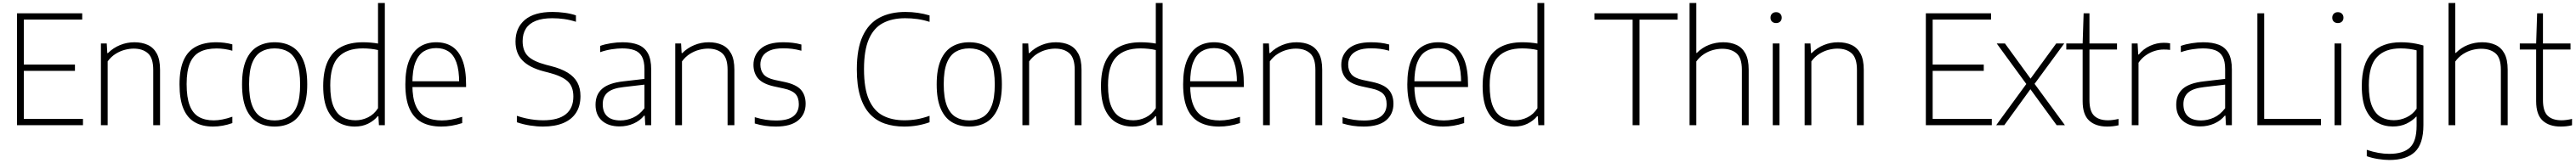

<svg xmlns="http://www.w3.org/2000/svg" viewBox="-20 -828 17010 1078"><path d="M92.5 0V-740H523V-698.5H137.5V-41.5H528V0ZM123.5 -359.5V-401H475V-359.5Z M646.5 0V-540.5H685L688.5 -477H693Q727.5 -511.5 772.8 -530Q818 -548.5 867.5 -548.5Q917.5 -548.5 955.8 -531Q994 -513.5 1015.5 -473.8Q1037 -434 1037 -366.5V0H992V-365.5Q992 -444.5 957 -475.5Q922 -506.5 862.5 -506.5Q835.5 -506.5 804.5 -498.5Q773.5 -490.5 743.8 -472Q714 -453.5 691 -422V0Z M1386.5 9Q1316 9 1266.5 -19.5Q1217 -48 1191.2 -109.5Q1165.5 -171 1165.5 -270Q1165.5 -369.5 1193.2 -430.8Q1221 -492 1275.2 -520.2Q1329.5 -548.5 1408.5 -548.5Q1434.5 -548.5 1462.2 -545Q1490 -541.5 1514.5 -534.5V-492.5Q1488 -500 1461.8 -503.8Q1435.5 -507.5 1411 -507.5Q1344.5 -507.5 1300.5 -485Q1256.5 -462.5 1234.5 -411Q1212.5 -359.5 1212.5 -272Q1212.5 -183.5 1232.8 -130.8Q1253 -78 1293 -55Q1333 -32 1391.5 -32Q1418 -32 1448 -37.8Q1478 -43.5 1514.5 -56V-14Q1482.5 -2.5 1450.2 3.2Q1418 9 1386.5 9Z M1793.5 9Q1729 9 1680.5 -19.2Q1632 -47.5 1605.2 -109Q1578.5 -170.5 1578.5 -270Q1578.5 -369 1605.2 -430.5Q1632 -492 1680.5 -520.2Q1729 -548.5 1793.5 -548.5Q1858.5 -548.5 1907 -520.5Q1955.5 -492.5 1982.2 -431.2Q2009 -370 2009 -270Q2009 -171.5 1982 -109.8Q1955 -48 1906.8 -19.5Q1858.5 9 1793.5 9ZM1793.5 -31.5Q1845 -31.5 1883 -53.8Q1921 -76 1941.5 -128Q1962 -180 1962 -269Q1962 -359 1941.5 -411.2Q1921 -463.5 1883 -485.8Q1845 -508 1793.5 -508Q1742.5 -508 1704.5 -486Q1666.5 -464 1645.8 -412.2Q1625 -360.5 1625 -271.5Q1625 -181.5 1645.8 -129Q1666.5 -76.5 1704.5 -54Q1742.5 -31.5 1793.5 -31.5Z M2323.5 9Q2264.5 9 2217.2 -17Q2170 -43 2142.2 -101.8Q2114.5 -160.5 2114.5 -259.5Q2114.5 -358 2144.5 -422.2Q2174.5 -486.5 2233 -517.5Q2291.5 -548.5 2377 -548.5Q2403 -548.5 2429 -546.2Q2455 -544 2476.5 -540V-808H2521.5V0H2482.5L2479 -59.5H2474.5Q2450 -29.5 2411.2 -10.2Q2372.5 9 2323.5 9ZM2328.5 -32.5Q2370.5 -32.5 2410.2 -51.8Q2450 -71 2476.5 -112.5V-497Q2456.5 -502 2429.2 -505Q2402 -508 2376 -508Q2269.5 -508 2215.2 -450.8Q2161 -393.5 2161 -264Q2161 -174.5 2182.5 -124.2Q2204 -74 2241.8 -53.2Q2279.5 -32.5 2328.5 -32.5Z M2894.5 9Q2818.5 9 2765.2 -19.2Q2712 -47.5 2684.5 -109Q2657 -170.5 2657 -270.5Q2657 -368 2682.5 -429.5Q2708 -491 2753.8 -519.8Q2799.5 -548.5 2861 -548.5Q2922.5 -548.5 2966.5 -519.8Q3010.5 -491 3034.2 -429.5Q3058 -368 3058 -270V-252.5H2679.5V-290.5H3027L3012.5 -278Q3012.5 -363.5 2994.5 -414.2Q2976.5 -465 2942.5 -487.5Q2908.5 -510 2861 -510Q2813 -510 2777.8 -487.8Q2742.5 -465.5 2723 -414.8Q2703.5 -364 2703.5 -278V-265.5Q2703.5 -180 2726 -128.5Q2748.5 -77 2792 -54.2Q2835.5 -31.5 2898.5 -31.5Q2929 -31.5 2961.5 -37.5Q2994 -43.5 3032.5 -55.5V-14Q2995.5 -2 2961.8 3.5Q2928 9 2894.5 9Z M3565.5 9Q3525.5 9 3480.5 2Q3435.5 -5 3393.5 -19.5V-62Q3424.5 -51.5 3454.5 -45Q3484.5 -38.5 3512.8 -35.5Q3541 -32.5 3567 -32.5Q3666.5 -32.5 3716.5 -72.5Q3766.5 -112.5 3766.5 -190Q3766.5 -256 3728.5 -290.8Q3690.5 -325.5 3602.5 -348L3569.5 -356.5Q3476.5 -381 3430.5 -428.2Q3384.5 -475.5 3384.5 -553.5Q3384.5 -644 3446.2 -696.5Q3508 -749 3628.5 -749Q3668 -749 3708.8 -743.5Q3749.5 -738 3783.5 -726.5V-684Q3745 -696.5 3706 -702Q3667 -707.5 3627.5 -707.5Q3561.5 -707.5 3518 -690Q3474.5 -672.5 3453 -638.5Q3431.5 -604.5 3431.5 -556Q3431.5 -492 3466.5 -457Q3501.5 -422 3586 -399.5L3619 -391Q3686 -374 3729 -347.5Q3772 -321 3792.8 -282.8Q3813.5 -244.5 3813.5 -192.5Q3813.5 -127.5 3784.5 -82.5Q3755.5 -37.5 3700 -14.2Q3644.5 9 3565.5 9Z M4072 8Q3998.5 8 3955.8 -29.5Q3913 -67 3913 -135Q3913 -203 3957 -241.2Q4001 -279.5 4096.5 -290L4256 -308.5L4259 -271L4097 -252Q4024.5 -244 3992.5 -216.2Q3960.5 -188.5 3960.5 -139Q3960.5 -86.5 3990 -59Q4019.5 -31.5 4077.5 -31.5Q4120 -31.5 4161.5 -50.2Q4203 -69 4236 -112V-370Q4236 -424.5 4219 -454.5Q4202 -484.5 4169.2 -496.2Q4136.5 -508 4089 -508Q4058.5 -508 4020.5 -502.2Q3982.5 -496.5 3943.5 -483V-524.5Q3975.5 -536 4015.5 -542.2Q4055.5 -548.5 4091.5 -548.5Q4152 -548.5 4194.2 -532Q4236.5 -515.5 4258.5 -476.2Q4280.5 -437 4280.5 -369V0H4241.5L4238 -63H4233.5Q4206.5 -29.5 4163.8 -10.8Q4121 8 4072 8Z M4439.5 0V-540.5H4478L4481.5 -477H4486Q4520.5 -511.5 4565.8 -530Q4611 -548.5 4660.5 -548.5Q4710.5 -548.5 4748.8 -531Q4787 -513.5 4808.5 -473.8Q4830 -434 4830 -366.5V0H4785V-365.5Q4785 -444.5 4750 -475.5Q4715 -506.5 4655.5 -506.5Q4628.5 -506.5 4597.5 -498.5Q4566.5 -490.5 4536.8 -472Q4507 -453.5 4484 -422V0Z M5104 9Q5066 9 5032 4Q4998 -1 4964.5 -11.5V-53Q5004.5 -41 5037.8 -36Q5071 -31 5105.5 -31Q5183 -31 5219.2 -59.2Q5255.5 -87.5 5255.5 -139Q5255.5 -183.5 5232.8 -207.2Q5210 -231 5156.5 -242.5L5090 -257Q5017 -273.5 4986.5 -309.2Q4956 -345 4956 -399.5Q4956 -464 5004.2 -506.2Q5052.5 -548.5 5152.5 -548.5Q5185 -548.5 5214.5 -545Q5244 -541.5 5272.5 -533.5V-492.5Q5239.5 -501.5 5211.8 -505Q5184 -508.5 5153 -508.5Q5098 -508.5 5064.8 -494.2Q5031.5 -480 5016.5 -455.8Q5001.5 -431.5 5001.5 -401.5Q5001.5 -362.5 5022.5 -337Q5043.5 -311.5 5096.5 -299.5L5163 -285.5Q5239 -269 5269.8 -233.8Q5300.5 -198.5 5300.5 -142Q5300.5 -72.5 5251.2 -31.8Q5202 9 5104 9Z M5951 9Q5881 9 5823.8 -10.5Q5766.5 -30 5725 -74Q5683.5 -118 5661 -190.5Q5638.5 -263 5638.5 -369Q5638.5 -505.5 5677.2 -589.2Q5716 -673 5787.8 -711Q5859.5 -749 5959 -749Q6002 -749 6041 -743.2Q6080 -737.5 6119 -726V-683.5Q6078 -696.5 6038.5 -702Q5999 -707.5 5958 -707.5Q5871.5 -707.5 5810.8 -675.2Q5750 -643 5718 -569.2Q5686 -495.5 5686 -371Q5686 -241.5 5719 -167.8Q5752 -94 5811.5 -63.2Q5871 -32.5 5952.5 -32.5Q5994.5 -32.5 6033.8 -39.2Q6073 -46 6119 -62V-19.5Q6081.5 -6 6039.8 1.5Q5998 9 5951 9Z M6381 9Q6316.5 9 6268 -19.2Q6219.5 -47.5 6192.8 -109Q6166 -170.5 6166 -270Q6166 -369 6192.8 -430.5Q6219.5 -492 6268 -520.2Q6316.5 -548.5 6381 -548.5Q6446 -548.5 6494.5 -520.5Q6543 -492.5 6569.8 -431.2Q6596.5 -370 6596.5 -270Q6596.5 -171.5 6569.5 -109.8Q6542.5 -48 6494.2 -19.5Q6446 9 6381 9ZM6381 -31.5Q6432.5 -31.5 6470.5 -53.8Q6508.5 -76 6529 -128Q6549.5 -180 6549.5 -269Q6549.5 -359 6529 -411.2Q6508.5 -463.5 6470.5 -485.8Q6432.5 -508 6381 -508Q6330 -508 6292 -486Q6254 -464 6233.2 -412.2Q6212.5 -360.5 6212.5 -271.5Q6212.5 -181.5 6233.2 -129Q6254 -76.5 6292 -54Q6330 -31.5 6381 -31.5Z M6732 0V-540.5H6770.5L6774 -477H6778.5Q6813 -511.5 6858.2 -530Q6903.5 -548.5 6953 -548.5Q7003 -548.5 7041.2 -531Q7079.5 -513.5 7101 -473.8Q7122.5 -434 7122.5 -366.5V0H7077.5V-365.5Q7077.5 -444.5 7042.5 -475.5Q7007.5 -506.5 6948 -506.5Q6921 -506.5 6890 -498.5Q6859 -490.5 6829.2 -472Q6799.5 -453.5 6776.5 -422V0Z M7460 9Q7401 9 7353.8 -17Q7306.5 -43 7278.8 -101.8Q7251 -160.5 7251 -259.5Q7251 -358 7281 -422.2Q7311 -486.5 7369.5 -517.5Q7428 -548.5 7513.5 -548.5Q7539.5 -548.5 7565.5 -546.2Q7591.5 -544 7613 -540V-808H7658V0H7619L7615.5 -59.5H7611Q7586.5 -29.5 7547.8 -10.2Q7509 9 7460 9ZM7465 -32.5Q7507 -32.5 7546.8 -51.8Q7586.5 -71 7613 -112.5V-497Q7593 -502 7565.8 -505Q7538.5 -508 7512.5 -508Q7406 -508 7351.8 -450.8Q7297.5 -393.5 7297.5 -264Q7297.5 -174.5 7319 -124.2Q7340.5 -74 7378.2 -53.2Q7416 -32.5 7465 -32.5Z M8031 9Q7955 9 7901.8 -19.2Q7848.5 -47.5 7821 -109Q7793.5 -170.5 7793.5 -270.5Q7793.5 -368 7819 -429.5Q7844.5 -491 7890.2 -519.8Q7936 -548.5 7997.5 -548.5Q8059 -548.5 8103 -519.8Q8147 -491 8170.8 -429.5Q8194.5 -368 8194.5 -270V-252.5H7816V-290.5H8163.5L8149 -278Q8149 -363.5 8131 -414.2Q8113 -465 8079 -487.5Q8045 -510 7997.5 -510Q7949.5 -510 7914.2 -487.8Q7879 -465.5 7859.5 -414.8Q7840 -364 7840 -278V-265.5Q7840 -180 7862.5 -128.5Q7885 -77 7928.5 -54.2Q7972 -31.5 8035 -31.5Q8065.5 -31.5 8098 -37.5Q8130.5 -43.5 8169 -55.5V-14Q8132 -2 8098.2 3.5Q8064.5 9 8031 9Z M8321.5 0V-540.5H8360L8363.5 -477H8368Q8402.5 -511.5 8447.8 -530Q8493 -548.5 8542.5 -548.5Q8592.5 -548.5 8630.8 -531Q8669 -513.5 8690.5 -473.8Q8712 -434 8712 -366.5V0H8667V-365.5Q8667 -444.5 8632 -475.5Q8597 -506.5 8537.5 -506.5Q8510.5 -506.5 8479.5 -498.5Q8448.5 -490.5 8418.8 -472Q8389 -453.5 8366 -422V0Z M8986 9Q8948 9 8914 4Q8880 -1 8846.5 -11.5V-53Q8886.5 -41 8919.8 -36Q8953 -31 8987.5 -31Q9065 -31 9101.2 -59.2Q9137.5 -87.5 9137.5 -139Q9137.5 -183.5 9114.8 -207.2Q9092 -231 9038.5 -242.5L8972 -257Q8899 -273.5 8868.5 -309.2Q8838 -345 8838 -399.5Q8838 -464 8886.2 -506.2Q8934.5 -548.5 9034.5 -548.5Q9067 -548.5 9096.5 -545Q9126 -541.5 9154.5 -533.5V-492.5Q9121.5 -501.5 9093.8 -505Q9066 -508.5 9035 -508.5Q8980 -508.5 8946.8 -494.2Q8913.5 -480 8898.5 -455.8Q8883.5 -431.5 8883.5 -401.5Q8883.5 -362.5 8904.5 -337Q8925.5 -311.5 8978.5 -299.5L9045 -285.5Q9121 -269 9151.8 -233.8Q9182.5 -198.5 9182.5 -142Q9182.5 -72.5 9133.2 -31.8Q9084 9 8986 9Z M9511.5 9Q9435.5 9 9382.2 -19.2Q9329 -47.5 9301.5 -109Q9274 -170.5 9274 -270.5Q9274 -368 9299.5 -429.5Q9325 -491 9370.8 -519.8Q9416.5 -548.5 9478 -548.5Q9539.5 -548.5 9583.5 -519.8Q9627.5 -491 9651.2 -429.5Q9675 -368 9675 -270V-252.5H9296.5V-290.5H9644L9629.5 -278Q9629.5 -363.5 9611.5 -414.2Q9593.5 -465 9559.5 -487.5Q9525.5 -510 9478 -510Q9430 -510 9394.8 -487.8Q9359.5 -465.5 9340 -414.8Q9320.5 -364 9320.5 -278V-265.5Q9320.5 -180 9343 -128.5Q9365.5 -77 9409 -54.2Q9452.5 -31.5 9515.5 -31.5Q9546 -31.5 9578.5 -37.5Q9611 -43.5 9649.5 -55.5V-14Q9612.5 -2 9578.8 3.5Q9545 9 9511.5 9Z M9980.5 9Q9921.5 9 9874.2 -17Q9827 -43 9799.2 -101.8Q9771.5 -160.5 9771.5 -259.5Q9771.5 -358 9801.5 -422.2Q9831.5 -486.5 9890 -517.5Q9948.5 -548.5 10034 -548.5Q10060 -548.5 10086 -546.2Q10112 -544 10133.5 -540V-808H10178.5V0H10139.5L10136 -59.5H10131.5Q10107 -29.5 10068.2 -10.2Q10029.5 9 9980.5 9ZM9985.5 -32.5Q10027.5 -32.5 10067.2 -51.8Q10107 -71 10133.5 -112.5V-497Q10113.5 -502 10086.2 -505Q10059 -508 10033 -508Q9926.5 -508 9872.2 -450.8Q9818 -393.5 9818 -264Q9818 -174.5 9839.5 -124.2Q9861 -74 9898.8 -53.2Q9936.5 -32.5 9985.5 -32.5Z M10762 0V-698H10510V-740H11059.5V-698H10807.5V0Z M11138 0V-808H11182.5V-478H11186Q11221 -513.5 11266 -531Q11311 -548.5 11360.5 -548.5Q11409.5 -548.5 11447.5 -531.2Q11485.5 -514 11507 -474.2Q11528.5 -434.5 11528.5 -367V0H11483.5V-366.5Q11483.5 -445.5 11448 -475.5Q11412.5 -505.5 11354 -505.5Q11325.5 -505.5 11294.5 -497.5Q11263.5 -489.5 11234.2 -470.8Q11205 -452 11182.5 -421.5V0Z M11687.5 0V-540.5H11732V0ZM11709.5 -675.5Q11693 -675.5 11682.8 -685Q11672.5 -694.5 11672.5 -711Q11672.5 -727.5 11682.8 -737.5Q11693 -747.5 11709.5 -747.5Q11726 -747.5 11736.2 -737.5Q11746.5 -727.5 11746.5 -711Q11746.5 -694.5 11736.2 -685Q11726 -675.5 11709.5 -675.5Z M11898 0V-540.5H11936.5L11940 -477H11944.5Q11979 -511.5 12024.2 -530Q12069.5 -548.5 12119 -548.5Q12169 -548.5 12207.2 -531Q12245.5 -513.5 12267 -473.8Q12288.5 -434 12288.5 -366.5V0H12243.5V-365.5Q12243.5 -444.5 12208.5 -475.5Q12173.5 -506.5 12114 -506.5Q12087 -506.5 12056 -498.5Q12025 -490.5 11995.2 -472Q11965.5 -453.5 11942.5 -422V0Z M12698.5 0V-740H13129V-698.5H12743.5V-41.5H13134V0ZM12729.5 -359.5V-401H13081V-359.5Z M13562.5 0 13389 -238 13362 -272.5 13166.5 -540.5H13221L13390 -308L13416.5 -273.5L13617 0ZM13163 0 13362 -272.5 13390 -308 13559.5 -540.5H13612.5L13416.5 -273.5L13389 -238L13216.5 0Z M13896 9Q13820 9 13777 -30.5Q13734 -70 13734 -158.5V-540.5L13740.5 -740H13779V-166Q13779 -92.5 13810.2 -62.5Q13841.5 -32.5 13901.5 -32.5Q13917.5 -32.5 13934.2 -34.8Q13951 -37 13971 -41.5V0.5Q13951.5 5 13933.2 7Q13915 9 13896 9ZM13626 -500.5V-540.5H13961V-500.5Z M14058.5 0V-540.5H14097L14101 -467.5H14105Q14135 -505 14179.2 -525Q14223.5 -545 14269.5 -545Q14281.5 -545 14291.5 -544.2Q14301.5 -543.5 14311.5 -541.5V-498Q14301 -499.5 14290.8 -500Q14280.5 -500.5 14268 -500.5Q14240 -500.5 14209.2 -491Q14178.5 -481.5 14150.8 -462Q14123 -442.5 14103 -413V0Z M14511 8Q14437.5 8 14394.8 -29.5Q14352 -67 14352 -135Q14352 -203 14396 -241.2Q14440 -279.5 14535.5 -290L14695 -308.5L14698 -271L14536 -252Q14463.5 -244 14431.5 -216.2Q14399.5 -188.5 14399.5 -139Q14399.5 -86.5 14429 -59Q14458.5 -31.5 14516.5 -31.5Q14559 -31.5 14600.5 -50.2Q14642 -69 14675 -112V-370Q14675 -424.5 14658 -454.5Q14641 -484.5 14608.2 -496.2Q14575.5 -508 14528 -508Q14497.5 -508 14459.5 -502.2Q14421.5 -496.5 14382.5 -483V-524.5Q14414.5 -536 14454.5 -542.2Q14494.5 -548.5 14530.5 -548.5Q14591 -548.5 14633.2 -532Q14675.5 -515.5 14697.5 -476.2Q14719.5 -437 14719.5 -369V0H14680.5L14677 -63H14672.5Q14645.5 -29.5 14602.8 -10.8Q14560 8 14511 8Z M14888 0V-740H14933V-42H15308V0Z M15397.5 0V-540.5H15442V0ZM15419.5 -675.5Q15403 -675.5 15392.8 -685Q15382.5 -694.5 15382.5 -711Q15382.5 -727.5 15392.8 -737.5Q15403 -747.5 15419.5 -747.5Q15436 -747.5 15446.2 -737.5Q15456.5 -727.5 15456.5 -711Q15456.5 -694.5 15446.2 -685Q15436 -675.5 15419.5 -675.5Z M15760 230Q15725.5 230 15684.5 223.5Q15643.5 217 15610.5 205V163Q15651 176.5 15687.8 183Q15724.5 189.5 15759.5 189.5Q15850.5 189.5 15895 148.2Q15939.5 107 15939.5 3.5V-56.5H15936.5Q15911.5 -29 15872.5 -10.2Q15833.5 8.5 15782.5 8.5Q15726.5 8.5 15679.8 -17Q15633 -42.5 15605.2 -101Q15577.5 -159.5 15577.5 -259.5Q15577.5 -407.5 15644.2 -478Q15711 -548.5 15836.5 -548.5Q15862 -548.5 15887.8 -546Q15913.5 -543.5 15938.2 -538.5Q15963 -533.5 15984.5 -527V-1.5Q15984.5 123.5 15928 176.8Q15871.5 230 15760 230ZM15789.5 -33Q15832 -33 15872.5 -51.8Q15913 -70.5 15939.5 -109V-495Q15919.5 -500.5 15891.8 -504.2Q15864 -508 15833.5 -508Q15731.5 -508 15677.8 -450.8Q15624 -393.5 15624 -264Q15624 -174 15646 -123.8Q15668 -73.5 15705.5 -53.2Q15743 -33 15789.5 -33Z M16150.5 0V-808H16195V-478H16198.5Q16233.5 -513.5 16278.5 -531Q16323.5 -548.5 16373 -548.5Q16422 -548.5 16460 -531.2Q16498 -514 16519.5 -474.2Q16541 -434.5 16541 -367V0H16496V-366.5Q16496 -445.5 16460.5 -475.5Q16425 -505.5 16366.5 -505.5Q16338 -505.5 16307 -497.5Q16276 -489.5 16246.8 -470.8Q16217.5 -452 16195 -421.5V0Z M16891 9Q16815 9 16772 -30.5Q16729 -70 16729 -158.5V-540.5L16735.5 -740H16774V-166Q16774 -92.5 16805.2 -62.5Q16836.5 -32.5 16896.5 -32.5Q16912.5 -32.5 16929.2 -34.8Q16946 -37 16966 -41.5V0.5Q16946.5 5 16928.2 7Q16910 9 16891 9ZM16621 -500.5V-540.5H16956V-500.5Z"/></svg>

Font: Encode Sans Condensed Thin ExtraLight
Style: Regular
Weight: 250
Version: Version 3.002